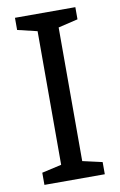

<svg xmlns="http://www.w3.org/2000/svg" viewBox="-83 -761 504 808"><g transform="rotate(-10 169.5 -357.0)"><path d="M298 0H40V-52L124 -71V-642L40 -662V-714H298V-662L214 -642V-71L298 -52Z"/></g></svg>

Font: Noto Sans Thaana
Style: Regular
Weight: 400
Designer: Monotype Design Team
Foundry: Monotype Imaging Inc.
Version: Version 2.001